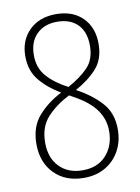

<svg xmlns="http://www.w3.org/2000/svg" viewBox="-83 -780 619 847"><g transform="rotate(-10 226.0 -356.5)"><path d="M227 -723Q302 -723 346 -679Q390 -635 390 -562Q390 -493 352.5 -451.5Q315 -410 256 -378Q322 -343 365 -296Q408 -249 408 -176Q408 -122 385 -80Q362 -38 321 -14Q280 10 225 10Q142 10 92.5 -40.5Q43 -91 43 -173Q43 -250 85 -298Q127 -346 190 -378Q134 -411 98 -454.5Q62 -498 62 -563Q62 -634 107 -678.5Q152 -723 227 -723ZM226 -689Q169 -689 134.5 -655Q100 -621 100 -561Q100 -504 133.5 -466Q167 -428 226 -397Q283 -428 317 -463.5Q351 -499 351 -561Q351 -622 318 -655.5Q285 -689 226 -689ZM82 -172Q82 -104 121 -64Q160 -24 225 -24Q292 -24 330.5 -66.5Q369 -109 369 -175Q369 -227 338.5 -270Q308 -313 240 -350L222 -360Q161 -329 121.5 -286Q82 -243 82 -172Z"/></g></svg>

Font: Noto Sans Gujarati UI Condensed ExtraLight
Style: Regular
Weight: 200
Width: 3
Designer: Jelle Bosma - Monotype Design Team, Universal Thirst
Foundry: Monotype Imaging Inc.
Version: Version 2.106; ttfautohint (v1.8.4.7-5d5b)